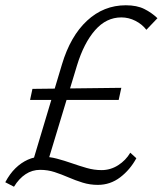

<svg xmlns="http://www.w3.org/2000/svg" viewBox="-25 -685 617 728"><path d="M94 -54 210 -441Q242 -548 305 -606.5Q368 -665 452 -665Q494 -665 522 -651Q550 -637 572 -616L530 -572Q514 -593 488.5 -606Q463 -619 435 -619Q378 -619 335.5 -570.5Q293 -522 267 -437L151 -54ZM28 23 -5 6Q12 -26 33.5 -47Q55 -68 80.5 -79.5Q106 -91 134 -91Q162 -91 190.5 -83.5Q219 -76 247.5 -66Q276 -56 304 -48Q332 -40 360 -40Q394 -40 423 -58.5Q452 -77 469 -106L492 -85Q468 -41 430.5 -12.5Q393 16 346 16Q316 16 288.5 7.5Q261 -1 234.5 -12.5Q208 -24 182 -32.5Q156 -41 127 -41Q97 -41 72 -24.5Q47 -8 28 23ZM89 -306 98 -348 435 -352 425 -306Z"/></svg>

Font: Ysabeau Office Light
Style: Italic
Weight: 300
Italic angle: -12°
Designer: Christian Thalmann (Catharsis Fonts)
Version: Version 2.001;gftools[0.9.30]; featfreeze: tnum,lnum,ss02